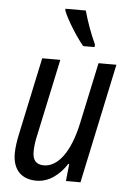

<svg xmlns="http://www.w3.org/2000/svg" viewBox="-55 -805 572 856"><g transform="rotate(5 231.5 -377.5)"><path d="M296 -606H347L348 -617C325 -667 307 -718 294 -765H203V-757C219 -715 266 -642 296 -606ZM141 10C198 10 244 -28 276 -77H280L272 0H337L451 -536H371L313 -265C284 -128 229 -61 167 -61C132 -61 117 -82 117 -117C117 -139 120 -165 127 -194L200 -536H119L45 -189C39 -161 34 -129 34 -103C34 -30 73 10 141 10Z"/></g></svg>

Font: Noto Sans Condensed
Style: Italic
Weight: 400
Width: 3
Italic angle: -12°
Designer: Monotype Design Team
Foundry: Monotype Imaging Inc.
Version: Version 2.013